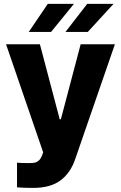

<svg xmlns="http://www.w3.org/2000/svg" viewBox="-20 -755 614 975"><path d="M66.4 196.3V71.3Q87.9 73.2 130.9 73.2Q147 73.2 157.5 70.8Q168 68.4 177.2 60.1Q186.5 51.8 193.4 35.2L199.2 18.6L10.7 -530.3H182.6L283.2 -149.4H289.1L389.6 -530.3H563.5L362.3 51.8Q338.9 122.1 287.8 160.6Q236.8 199.2 148.4 199.2Q98.6 199.2 66.4 196.3ZM422.9 -735.4H556.6L425.8 -592.8H312.5ZM222.7 -735.4H355.5L239.3 -592.8H126Z"/></svg>

Font: Pretendard Std ExtraBold
Style: Regular
Weight: 800
Designer: Base glyphs from Inter by Rasmus Andersson; Hangeul glyphs from Noto Sans CJK(Source Han Sans) by Jang Soo-young and Kan
Foundry: Kil Hyung-jin
Version: Version 1.309